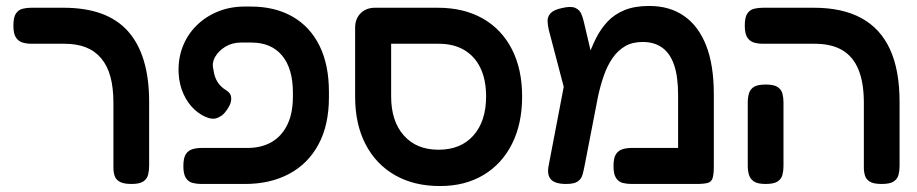

<svg xmlns="http://www.w3.org/2000/svg" viewBox="-20 -609 3081 645"><path d="M422 9Q395 9 382 1.5Q369 -6 365 -18.5Q361 -31 361 -45V-264Q361 -314 351 -351Q341 -388 320 -413Q299 -438 268.5 -450Q238 -462 196 -462H86Q70 -462 56 -466Q42 -470 33.5 -483Q25 -496 25 -523Q25 -551 33.5 -563.5Q42 -576 55.5 -579.5Q69 -583 85 -583H193Q266 -583 320 -563.5Q374 -544 409.5 -504.5Q445 -465 463 -405.5Q481 -346 481 -267V-52Q481 -36 477.5 -22Q474 -8 461.5 0.5Q449 9 422 9Z M656 9Q641 9 627 5.5Q613 2 604.5 -11Q596 -24 596 -51Q596 -79 604.5 -91.5Q613 -104 627 -108Q641 -112 657 -112H811Q858 -112 892 -131.5Q926 -151 945 -189.5Q964 -228 964 -285V-297Q964 -379 927.5 -422.5Q891 -466 825 -466H789Q760 -466 737 -452Q714 -438 702.5 -417.5Q691 -397 697 -375Q700 -351 710.5 -334Q721 -317 741 -305Q755 -296 756.5 -282.5Q758 -269 751.5 -255.5Q745 -242 735.5 -231Q726 -220 718 -217Q702 -206 679.5 -213Q657 -220 634.5 -240Q612 -260 597 -292Q582 -324 580 -364Q578 -411 593.5 -451.5Q609 -492 639.5 -522.5Q670 -553 711.5 -570Q753 -587 802 -587H822Q904 -587 963 -553Q1022 -519 1053.5 -455Q1085 -391 1085 -300V-282Q1085 -189 1050 -124Q1015 -59 951.5 -25Q888 9 803 9Z M1458 16Q1371 16 1307 -20.5Q1243 -57 1208 -124.5Q1173 -192 1173 -284V-516Q1173 -546 1191.5 -564.5Q1210 -583 1240 -583H1450Q1538 -583 1601.5 -547Q1665 -511 1699.5 -444Q1734 -377 1734 -285Q1734 -193 1700 -125.5Q1666 -58 1604 -21Q1542 16 1458 16ZM1453 -106Q1528 -106 1570.5 -154Q1613 -202 1613 -285Q1613 -341 1594 -380.5Q1575 -420 1539.5 -441Q1504 -462 1454 -462H1294V-285Q1294 -202 1336.5 -154Q1379 -106 1453 -106Z M2378 -292V-51Q2378 -24 2374 -11Q2370 2 2357.5 5.5Q2345 9 2318 9H2101Q2086 9 2072 5.5Q2058 2 2049.5 -11Q2041 -24 2041 -51Q2041 -79 2049.5 -91.5Q2058 -104 2072 -108Q2086 -112 2102 -112H2258V-289Q2258 -352 2244.5 -391Q2231 -430 2204.5 -449Q2178 -468 2139 -468Q2104 -468 2079.5 -453.5Q2055 -439 2037.5 -413.5Q2020 -388 2008.5 -355Q1997 -322 1989 -285L1944 -53Q1941 -37 1937 -22.5Q1933 -8 1921 0.5Q1909 9 1882 9Q1845 9 1831 -6Q1817 -21 1823 -52L1885 -376L1928 -337Q1941 -375 1953.5 -411.5Q1966 -448 1982 -480Q1998 -512 2021 -536.5Q2044 -561 2078 -575Q2112 -589 2161 -589Q2230 -589 2278.5 -555Q2327 -521 2352.5 -455.5Q2378 -390 2378 -292ZM1892 -248 1824 -507Q1820 -523 1819.5 -538Q1819 -553 1829.5 -564.5Q1840 -576 1868 -582Q1898 -589 1912.5 -582.5Q1927 -576 1932.5 -563Q1938 -550 1941 -537L1986 -346Z M2942 9Q2915 9 2902.5 1.5Q2890 -6 2886 -18.5Q2882 -31 2882 -45V-264Q2882 -331 2864 -375Q2846 -419 2809.5 -440.5Q2773 -462 2717 -462H2544Q2527 -462 2513 -466Q2499 -470 2490.5 -483Q2482 -496 2482 -523Q2482 -551 2490.5 -563.5Q2499 -576 2513 -579.5Q2527 -583 2543 -583H2714Q2810 -583 2874 -548Q2938 -513 2970 -443Q3002 -373 3002 -267V-52Q3002 -36 2998.5 -22Q2995 -8 2982.5 0.5Q2970 9 2942 9ZM2552 9Q2525 9 2512.5 0.5Q2500 -8 2496 -22Q2492 -36 2492 -51V-266Q2492 -281 2496 -295Q2500 -309 2512.5 -317Q2525 -325 2553 -325Q2580 -325 2592.5 -316.5Q2605 -308 2608.5 -294.5Q2612 -281 2612 -265V-50Q2612 -35 2608.5 -21.5Q2605 -8 2592.5 0.5Q2580 9 2552 9Z"/></svg>

Font: Fredoka Medium
Style: Regular
Weight: 500
Designer: Ben Nathan
Foundry: Milena B. Brandão, Ben Nathan
Version: Version 2.001